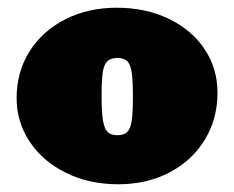

<svg xmlns="http://www.w3.org/2000/svg" viewBox="-20 -466 605 497"><path d="M23 -212Q23 -280 56.5 -333Q90 -386 149 -416Q208 -446 282 -446Q357 -446 416.5 -417.5Q476 -389 509.5 -339Q543 -289 543 -226Q543 -158 510 -104Q477 -50 418.5 -19.5Q360 11 286 11Q211 11 151 -18.5Q91 -48 57 -99Q23 -150 23 -212ZM324 -216Q324 -258 321 -278.5Q318 -299 309.5 -307.5Q301 -316 284 -316Q267 -316 258 -307.5Q249 -299 246 -278.5Q243 -258 243 -218Q243 -176 246.5 -154.5Q250 -133 258.5 -124.5Q267 -116 284 -116Q301 -116 309.5 -124.5Q318 -133 321 -153.5Q324 -174 324 -216Z"/></svg>

Font: Ysabeau Black
Style: Regular
Weight: 900
Designer: Christian Thalmann (Catharsis Fonts)
Version: Version 0.003